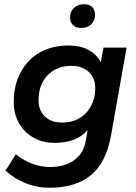

<svg xmlns="http://www.w3.org/2000/svg" viewBox="-20 -695 644 907"><path d="M212 192Q155 192 102 171Q49 150 6 111L55 34Q94 65 135.5 79.5Q177 94 216 94Q259 94 294.5 81Q330 68 354.5 39.5Q379 11 386 -35L394 -80Q368 -50 328.5 -35Q289 -20 238 -20Q183 -20 139 -44.5Q95 -69 70 -112.5Q45 -156 45 -212Q45 -293 77.5 -353.5Q110 -414 168 -447Q226 -480 303 -480Q360 -480 398.5 -459Q437 -438 456 -401L469 -470H578L505 -58Q482 73 409.5 132.5Q337 192 212 192ZM273 -116Q311 -116 340.5 -129Q370 -142 389.5 -164.5Q409 -187 419.5 -216Q430 -245 430 -280Q430 -312 415.5 -335.5Q401 -359 375.5 -371.5Q350 -384 317 -384Q279 -384 250 -371Q221 -358 201 -335.5Q181 -313 171.5 -284Q162 -255 162 -220Q162 -189 176 -165Q190 -141 215 -128.5Q240 -116 273 -116ZM363 -563Q338 -563 324.5 -577Q311 -591 311 -613Q311 -640 329 -657.5Q347 -675 377 -675Q403 -675 416 -661Q429 -647 429 -626Q429 -598 411.5 -580.5Q394 -563 363 -563Z"/></svg>

Font: Gantari SemiBold
Style: Italic
Weight: 600
Italic angle: -10°
Designer: Anugrah Pasau
Foundry: Lafontype
Version: Version 1.000